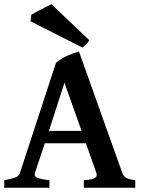

<svg xmlns="http://www.w3.org/2000/svg" viewBox="-20 -886 668 906"><path d="M191.4 -210 144.5 -68.8Q140.1 -53.7 156.7 -46.9Q173.3 -40 213.4 -35.6V0H0V-35.6Q33.2 -41.5 51 -47.9Q68.8 -54.2 73.7 -68.8L244.1 -589.4Q267.1 -609.4 297.1 -622.6Q327.1 -635.7 352.5 -643.1L557.6 -68.8Q562.5 -55.2 574.5 -47.4Q586.4 -39.6 618.2 -35.6V0H375.5V-35.6Q413.1 -38.1 426.8 -45.4Q440.4 -52.7 435.1 -68.8L385.3 -210ZM364.7 -268.6 284.2 -495.6 210.9 -268.6ZM401.4 -696.3Q397 -687.5 386.7 -677Q376.5 -666.5 368.7 -661.6L124 -785.6L127.9 -816.4Q133.3 -820.3 153.6 -831.1Q173.8 -841.8 194.6 -852.3Q215.3 -862.8 222.7 -866.2Z"/></svg>

Font: Gentium Plus
Style: Bold
Weight: 700
Designer: Victor Gaultney, Annie Olsen, Iska Routamaa, Becca Hirsbrunner
Foundry: SIL International
Version: Version 6.101